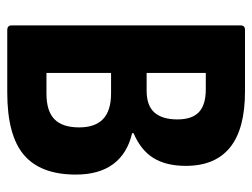

<svg xmlns="http://www.w3.org/2000/svg" viewBox="-103 -592 695 529"><g transform="rotate(90 244.5 -327.5)"><path d="M63 0Q50 0 50 -12V-643Q50 -655 62 -655H232Q335 -655 386 -614Q437 -573 437 -492Q437 -438 415.5 -403Q394 -368 347 -348V-344Q403 -331 432 -292Q461 -253 461 -189Q461 -92 407 -46Q353 0 235 0ZM181 -108H238Q286 -108 308.5 -130Q331 -152 331 -198Q331 -242 308 -264Q285 -286 237 -286H181ZM181 -384H230Q271 -384 290 -405.5Q309 -427 309 -469Q309 -509 289 -528Q269 -547 226 -547H181Z"/></g></svg>

Font: Sofia Sans Condensed ExtraBold
Style: Regular
Weight: 800
Designer: Botio Nikoltchev, Ani Petrova
Foundry: lettersoup
Version: Version 4.101